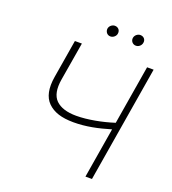

<svg xmlns="http://www.w3.org/2000/svg" viewBox="-157 -1010 1010 1128"><g transform="rotate(20 348.0 -446.0)"><path d="M136.7 -488.3 176.5 -727.3H220.2L180 -488.3Q164.8 -397.4 205.6 -357.2Q246.8 -317.1 333.5 -317.1Q360.4 -317.1 389.4 -320.1Q418.3 -323.2 448.2 -328.5Q478 -333.8 507.8 -341.3Q537.6 -348.7 566.4 -358L627.8 -727.3H668.7L547.9 0H507.1L559.3 -314.3Q530.5 -305.8 502.5 -298.7Q474.4 -291.5 446.2 -286.4Q418 -281.2 389.2 -278.4Q360.4 -275.6 330.6 -275.6Q274.5 -275.9 235.6 -288.5Q196.7 -301.1 170.1 -327.4Q118.6 -378.6 136.7 -488.3ZM490.4 -861.9Q491.5 -868.3 494.9 -873.8Q498.2 -879.3 503.2 -883.3Q508.2 -887.4 514 -889.7Q519.9 -892 526.3 -892Q534.1 -892 540.7 -889.2Q547.2 -886.4 551.7 -881.2Q556.1 -876.1 557.9 -869.1Q559.7 -862.2 557.9 -854Q555.8 -842 545.6 -832.9Q535.5 -823.9 521.7 -823.9Q514.2 -823.9 507.8 -827.1Q501.4 -830.3 497.2 -835.4Q492.9 -840.6 490.9 -847.5Q489 -854.4 490.4 -861.9ZM331.3 -861.9Q332.4 -868.3 335.8 -873.8Q339.1 -879.3 344.1 -883.3Q349.1 -887.4 354.9 -889.7Q360.8 -892 367.2 -892Q375.4 -892 381.7 -889Q388.1 -886 392.4 -881Q396.7 -876.1 398.4 -869.1Q400.2 -862.2 398.8 -854Q398.1 -848.4 394.9 -842.9Q391.7 -837.4 386.7 -833.1Q381.7 -828.8 375.5 -826.3Q369.3 -823.9 362.6 -823.9Q355.1 -823.9 348.9 -826.9Q342.7 -829.9 338.4 -835.2Q334.2 -840.6 332.2 -847.5Q330.3 -854.4 331.3 -861.9Z"/></g></svg>

Font: Inter P Extra Light
Style: Italic
Weight: 200
Italic angle: 9.39999°
Designer: Rasmus Andersson
Foundry: rsms
Version: Version 3.018;git-588b23468